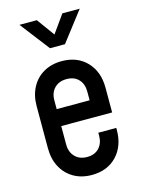

<svg xmlns="http://www.w3.org/2000/svg" viewBox="-119 -848 683 929"><g transform="rotate(-15 222.0 -384.0)"><path d="M224 12.5Q172.5 12.5 133.5 -10Q94.5 -32.5 72.8 -73Q51 -113.5 51 -167V-378.5Q51 -432 72.8 -472.5Q94.5 -513 133.5 -535.2Q172.5 -557.5 224 -557.5Q302 -557.5 349 -508.2Q396 -459 396 -378.5V-254.5H126V-339.5H306V-383.5Q306 -421.5 284.2 -444.5Q262.5 -467.5 224 -467.5Q186 -467.5 163.5 -444.5Q141 -421.5 141 -383.5V-162Q141 -124.5 163.5 -101Q186 -77.5 224 -77.5Q262.5 -77.5 284.2 -101Q306 -124.5 306 -162V-177H396V-167Q396 -86.5 349 -37Q302 12.5 224 12.5ZM186 -632.5 72.5 -780H159.5L224 -691L287.5 -780H374.5L261 -632.5Z"/></g></svg>

Font: Mohave Light Medium
Style: Regular
Weight: 500
Version: Version 2.003